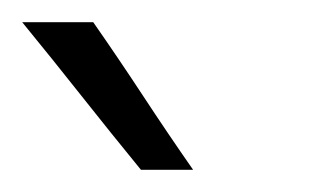

<svg xmlns="http://www.w3.org/2000/svg" viewBox="-60 -632 280 173"><path d="M114 -479Q91 -512 69 -545.5Q47 -579 24 -612H-40Q-13 -579 13.5 -545.5Q40 -512 67 -479Z"/></svg>

Font: Josefin Slab Thin SemiBold
Style: Regular
Weight: 600
Version: Version 2.000